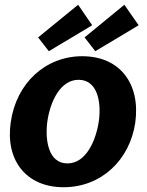

<svg xmlns="http://www.w3.org/2000/svg" viewBox="-20 -776 615 806"><path d="M247 10C405 10 525 -104 548 -262C570 -424 484 -540 325 -540C172 -540 48 -428 25 -262C2 -103 90 10 247 10ZM140 -619 185 -561 367 -670 308 -756ZM335 -619 380 -561 562 -670 502 -756ZM263 -90C183 -90 168 -188 179 -268C191 -348 232 -441 310 -441C389 -441 406 -348 395 -268C383 -187 342 -90 263 -90Z"/></svg>

Font: Cheyenne Sans
Style: Bold Italic
Weight: 700
Italic angle: -8.13011°
Designer: The Public Sans project authors (U.S. Web Design System), Libre Franklin designed by Pablo Impallari and Rodrigo Fuenzal
Foundry: The Cheyenne Sans Project Authors
Version: Version 2.007